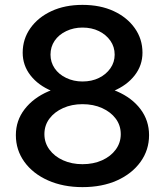

<svg xmlns="http://www.w3.org/2000/svg" viewBox="-20 -751 677 787"><path d="M318 16Q239 16 177 -11.5Q115 -39 80 -87.5Q45 -136 45 -197Q45 -257 81 -303.5Q117 -350 178.5 -376.5Q240 -403 318 -403Q398 -403 459.5 -376.5Q521 -350 556 -303.5Q591 -257 591 -197Q591 -136 556 -87.5Q521 -39 460 -11.5Q399 16 318 16ZM318 -355Q248 -355 192.5 -378Q137 -401 105 -442Q73 -483 73 -535Q73 -591 104.5 -635.5Q136 -680 191 -705.5Q246 -731 318 -731Q391 -731 446 -705.5Q501 -680 532.5 -635.5Q564 -591 564 -535Q564 -483 532 -442Q500 -401 445 -378Q390 -355 318 -355ZM318 -78Q363 -78 398.5 -94Q434 -110 454.5 -138Q475 -166 475 -201Q475 -237 454.5 -264.5Q434 -292 398.5 -308Q363 -324 318 -324Q274 -324 238.5 -308Q203 -292 182.5 -264.5Q162 -237 162 -201Q162 -166 182.5 -138Q203 -110 238.5 -94Q274 -78 318 -78ZM318 -417Q356 -417 385.5 -431.5Q415 -446 432.5 -471Q450 -496 450 -527Q450 -559 432.5 -584Q415 -609 385.5 -623.5Q356 -638 318 -638Q282 -638 251.5 -623.5Q221 -609 204 -584Q187 -559 187 -527Q187 -496 204 -471Q221 -446 251.5 -431.5Q282 -417 318 -417Z"/></svg>

Font: Wix Madefor Display SemiBold
Style: Regular
Weight: 600
Designer: Dalton Maag Ltd
Foundry: Dalton Maag Ltd
Version: Version 3.100